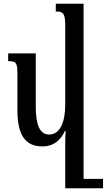

<svg xmlns="http://www.w3.org/2000/svg" viewBox="-20 -780 576 1036"><path d="M209 10C269 10 306 -22 330 -73H334C333 -49 332 -24 332 0V236H536V185H431V-760H281V-718C320 -718 332 -710 332 -642V-217C332 -122 305 -54 245 -54C193 -54 173 -110 173 -204V-492H24V-450C68 -450 74 -443 74 -377V-186C74 -49 118 10 209 10Z"/></svg>

Font: Noto Serif Armenian ExtraCondensed SemiBold
Style: Regular
Weight: 600
Width: 2
Designer: Monotype Design Team
Foundry: Monotype Imaging Inc.
Version: Version 2.008